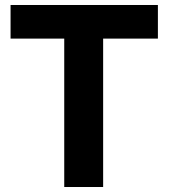

<svg xmlns="http://www.w3.org/2000/svg" viewBox="-20 -749 675 769"><path d="M237.3 -608.7H393.1V0H237.3ZM22.3 -729H612.4V-594.4H22.3Z"/></svg>

Font: Mona Sans VF XLt
Style: Regular
Weight: 200
Designer: Deni Anggara
Foundry: GitHub
Version: Version 2.000;Glyphs 3.2.3 (3260)